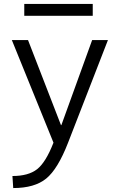

<svg xmlns="http://www.w3.org/2000/svg" viewBox="-20 -723 602 973"><path d="M103 -643V-703H450V-643ZM122 -520 289 -89H291L447 -520H527L325 0Q273 134 214 182Q155 230 47 230L43 169Q124 169 168 134.5Q212 100 251 0L40 -520Z"/></svg>

Font: M PLUS 1p
Style: Regular
Weight: 400
Version: Version 1.062